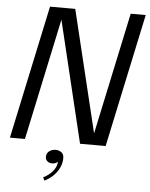

<svg xmlns="http://www.w3.org/2000/svg" viewBox="-62 -788 824 1057"><g transform="rotate(5 350.0 -260.0)"><path d="M97 0H14L171 -737.5H310.5L477 -49L469.5 -45L617 -737.5H700L543 0H401.5L236 -687.5L244 -691ZM258 121Q241.5 121 231 112Q220.5 103 220.5 88Q220.5 67.5 235.8 56.2Q251 45 271 45Q287.5 45 302 54.5Q316.5 64 316.5 87Q316.5 116 303.5 142Q290.5 168 269.5 187.8Q248.5 207.5 223.5 219L215.5 201.5Q230 195 246.8 181.8Q263.5 168.5 275.8 149.8Q288 131 289 108.5Q285.5 113.5 276.8 117.2Q268 121 258 121Z"/></g></svg>

Font: Epilogue
Style: Italic
Weight: 400
Italic angle: -12°
Designer: Tyler Finck
Foundry: Etcetera Type Co
Version: Version 2.112